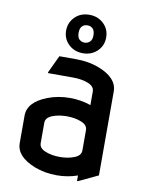

<svg xmlns="http://www.w3.org/2000/svg" viewBox="-87 -827 693 908"><g transform="rotate(10 259.0 -373.0)"><path d="M444.3 -24.4 351.6 19.5H346.7V-6.8Q299.8 9.8 246.6 9.8Q189.5 9.8 140.1 -9.3Q48.8 -45.4 48.8 -109.9V-241.7Q48.8 -307.1 140.1 -342.3Q189.5 -361.3 246.6 -361.3Q300.3 -361.3 346.7 -344.7V-410.2Q346.7 -434.6 316.2 -446.8Q285.6 -459 241.7 -459H123V-463.9L162.1 -546.9H241.7Q303.7 -546.9 353 -527.8Q444.3 -492.7 444.3 -427.2ZM146.5 -127Q146.5 -102.5 177 -90.3Q207.5 -78.1 246.6 -78.1Q285.6 -78.1 316.2 -90.3Q346.7 -102.5 346.7 -127V-224.6Q346.7 -249 316.2 -261.2Q285.6 -273.4 246.6 -273.4Q207.5 -273.4 176.8 -261.2Q146.5 -249 146.5 -224.6ZM202.6 -604Q172.4 -630.9 172.4 -672.4Q172.4 -712.9 202.6 -740.7Q228.5 -764.6 268.6 -764.6Q307.6 -764.6 334.5 -740.7Q364.7 -713.9 364.7 -672.4Q364.7 -630.9 334.5 -604Q307.6 -580.1 268.6 -580.1Q229.5 -580.1 202.6 -604ZM268.6 -713.9Q252 -713.9 242.2 -703.6Q232.4 -693.4 232.4 -672.4Q232.4 -649.9 242.7 -640.6Q253.4 -630.9 268.1 -630.9Q283.2 -630.9 293.9 -641.6Q303.7 -650.9 303.7 -672.4Q303.7 -694.3 293 -704.6Q283.2 -713.9 268.6 -713.9Z"/></g></svg>

Font: Nova Flat
Style: Book
Weight: 400
Version: Version 2.000